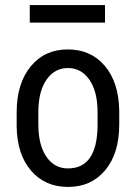

<svg xmlns="http://www.w3.org/2000/svg" viewBox="-20 -735 542 765"><path d="M132.8 -238.8Q132.8 -157.2 165 -110.4Q197.3 -63.5 251 -64Q365.2 -64 368.7 -229V-288.6Q368.7 -370.1 336.4 -417Q304.2 -463.9 250.5 -463.9Q197.3 -463.9 165 -417Q132.8 -370.1 132.8 -289.1ZM46.4 -288.6Q46.9 -403.3 102.5 -470.7Q158.2 -538.1 250 -538.1Q341.8 -538.1 397.5 -472.7Q453.1 -407.2 455.1 -294.4V-238.8Q455.1 -124 399.4 -57.1Q343.8 9.8 251.5 9.8Q159.2 9.8 103.5 -55.2Q47.9 -120.1 46.4 -231ZM398.4 -645H98.6V-714.8H398.4Z"/></svg>

Font: RobotoCondensed-Regular
Style: Regular
Weight: 400
Designer: Google
Version: Version 2.001201; 2014